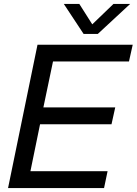

<svg xmlns="http://www.w3.org/2000/svg" viewBox="-20 -958 696 978"><path d="M656 -730 637 -645H250L201 -411H567L548 -325H184L135 -86H528L510 0H21L171 -730ZM305 -938H384L450 -834L558 -938H643L478 -785H406Z"/></svg>

Font: Nacelle
Style: Italic
Weight: 400
Italic angle: -12°
Designer: Sora Sagano
Foundry: Sora Sagano
Version: Version 1.000;FEAKit 1.0